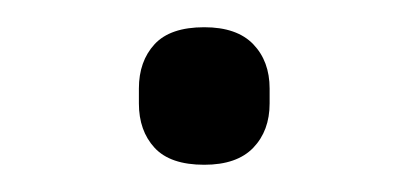

<svg xmlns="http://www.w3.org/2000/svg" viewBox="-20 -112 300 141"><path d="M130 9Q105 9 93.5 -3.5Q82 -16 82 -36V-47Q82 -67 93.5 -79.5Q105 -92 130 -92Q154 -92 166 -79.5Q178 -67 178 -47V-36Q178 -16 166 -3.5Q154 9 130 9Z"/></svg>

Font: IBM Plex Sans Hebrew Light
Style: Regular
Weight: 300
Designer: Mike Abbink, Paul van der Laan, Pieter van Rosmalen, Yanek Iontef
Foundry: Bold Monday
Version: Version 1.2